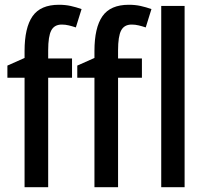

<svg xmlns="http://www.w3.org/2000/svg" viewBox="-20 -785 862 805"><path d="M282 -459H182V0H83V-459H11V-510L83 -542V-571Q83 -669 116.5 -717Q150 -765 227 -765Q254 -765 276.5 -760Q299 -755 322 -747L298 -670Q283 -675 268.5 -678.5Q254 -682 239 -682Q208 -682 195 -657.5Q182 -633 182 -574V-540H282ZM575 -459H475V0H376V-459H304V-510L376 -542V-571Q376 -669 409.5 -717Q443 -765 520 -765Q547 -765 569.5 -760Q592 -755 615 -747L591 -670Q576 -675 561.5 -678.5Q547 -682 532 -682Q501 -682 488 -657.5Q475 -633 475 -574V-540H575ZM754 0H656V-760H754Z"/></svg>

Font: Noto Sans Condensed Medium
Style: Regular
Weight: 500
Width: 3
Designer: Monotype Design Team
Foundry: Monotype Imaging Inc.
Version: Version 2.013; ttfautohint (v1.8.4.7-5d5b)